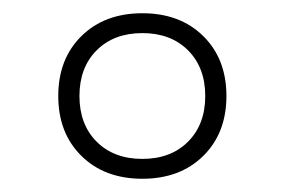

<svg xmlns="http://www.w3.org/2000/svg" viewBox="-20 -728 430 290"><path d="M68 -583Q68 -639 103 -673.5Q138 -708 195 -708Q252 -708 287 -673.5Q322 -639 322 -583Q322 -527 287 -492.5Q252 -458 195 -458Q138 -458 103 -492.5Q68 -527 68 -583ZM290 -583Q290 -626 264 -652Q238 -678 195 -678Q152 -678 126 -652Q100 -626 100 -583Q100 -540 126 -514Q152 -488 195 -488Q238 -488 264 -514Q290 -540 290 -583Z"/></svg>

Font: Bai Jamjuree ExtraLight
Style: Regular
Weight: 275
Designer: Katatrad Aksorn Co.,Ltd.
Foundry: Cadson Demak Co.,Ltd.
Version: Version 1.000; ttfautohint (v1.6)